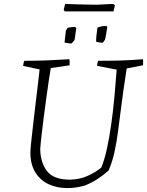

<svg xmlns="http://www.w3.org/2000/svg" viewBox="-20 -950 750 979"><path d="M323 9Q271 9 228.5 -10.5Q186 -30 160.5 -70.5Q135 -111 135 -173Q135 -187 139 -225.5Q143 -264 149 -315.5Q155 -367 161.5 -421.5Q168 -476 173.5 -522.5Q179 -569 182 -596L98 -614Q99 -621 100 -627.5Q101 -634 104 -640Q165 -640 218 -642Q271 -644 334 -648Q336 -633 335 -617L239 -603Q235 -580 229 -540.5Q223 -501 216.5 -453Q210 -405 203.5 -355Q197 -305 192 -261.5Q187 -218 185 -189Q187 -119 220.5 -76.5Q254 -34 337 -34Q387 -35 427.5 -53.5Q468 -72 496 -95Q513 -135 525.5 -193Q538 -251 547.5 -318.5Q557 -386 563.5 -457Q570 -528 575 -595L475 -614Q476 -629 480 -640Q542 -640 595 -641.5Q648 -643 709 -648Q710 -641 710 -633Q710 -625 709 -617L626 -601Q609 -492 599 -412.5Q589 -333 581 -274Q573 -215 562.5 -169Q552 -123 534 -81Q511 -60 481.5 -40Q452 -20 413 -4Q391 2 370 5.5Q349 9 323 9ZM470 -738Q470 -755 472.5 -775.5Q475 -796 477 -809Q493 -817 522 -818L527 -812Q524 -792 520.5 -772Q517 -752 515 -747Q513 -744 509.5 -739Q506 -734 503 -732Q498 -732 487 -733.5Q476 -735 470 -738ZM309 -733 316 -794Q318 -797 321 -801.5Q324 -806 325 -808Q330 -810 341.5 -811Q353 -812 363 -813L369 -807Q368 -799 366 -786Q364 -773 362.5 -761Q361 -749 360 -746Q352 -735 344 -728Q338 -728 325.5 -730Q313 -732 309 -733ZM310 -892 305 -900 312 -930Q336 -929 370 -928Q404 -927 433.5 -926.5Q463 -926 475 -926L557 -930L566 -923L559 -892Z"/></svg>

Font: Labrada Lght
Style: Italic
Weight: 300
Italic angle: -7°
Designer: Mercedes Jáuregui
Foundry: Omnibus-Type Team
Version: Version 1.000; ttfautohint (v1.8.4.7-5d5b)